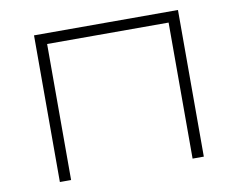

<svg xmlns="http://www.w3.org/2000/svg" viewBox="-77 -807 1126 909"><g transform="rotate(-10 486.0 -352.5)"><path d="M140 0V-705H832V0H778V-654H194V0Z"/></g></svg>

Font: Nunito Sans 7pt Expanded ExtraLight
Style: Regular
Weight: 250
Width: 7
Designer: Vernon Adams
Foundry: Vernon Adams
Version: Version 3.101;gftools[0.9.27]